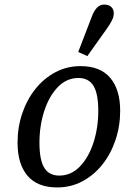

<svg xmlns="http://www.w3.org/2000/svg" viewBox="-20 -810 592 842"><path d="M231 12Q144 12 100.5 -39.5Q57 -91 57 -184Q57 -252 77.5 -312.5Q98 -373 135 -419.5Q172 -466 222.5 -493Q273 -520 333 -520Q420 -520 463.5 -468.5Q507 -417 507 -324Q507 -257 486.5 -196Q466 -135 429 -88.5Q392 -42 341.5 -15Q291 12 231 12ZM240 -40Q292 -40 330.5 -80Q369 -120 390 -185Q411 -250 411 -324Q411 -399 390 -433.5Q369 -468 324 -468Q272 -468 233.5 -428Q195 -388 174 -323Q153 -258 153 -184Q153 -109 174 -74.5Q195 -40 240 -40ZM323 -582Q338 -621 353 -660Q368 -699 383 -738Q392 -762 405 -776Q418 -790 437 -790Q457 -790 468 -779.5Q479 -769 479 -752Q479 -736 470.5 -719.5Q462 -703 447 -682Q426 -653 405 -623Q384 -593 363 -564Z"/></svg>

Font: Source Serif 4 Caption
Style: Italic
Weight: 400
Italic angle: -12°
Designer: Frank Grießhammer
Foundry: Adobe Systems Incorporated
Version: Version 4.004;hotconv 1.0.117;makeotfexe 2.5.65602